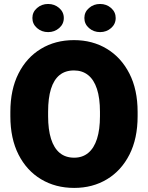

<svg xmlns="http://www.w3.org/2000/svg" viewBox="-20 -919 732 949"><path d="M660.2 -344.7Q660.2 -234.4 619.9 -155Q579.6 -75.7 508.8 -33Q438 9.8 346.7 9.8Q254.4 9.8 183.1 -33Q111.8 -75.7 71.5 -155Q31.2 -234.4 31.2 -344.7V-365.7Q31.2 -476.1 71.3 -555.4Q111.3 -634.8 182.4 -677.7Q253.4 -720.7 345.7 -720.7Q437 -720.7 508.1 -677.7Q579.1 -634.8 619.6 -555.4Q660.2 -476.1 660.2 -365.7ZM474.1 -366.7Q474.1 -434.1 459.2 -479.5Q444.3 -524.9 415.5 -547.9Q386.7 -570.8 345.7 -570.8Q302.7 -570.8 274.4 -547.9Q246.1 -524.9 231.9 -479.5Q217.8 -434.1 217.8 -366.7V-344.7Q217.8 -278.8 232.2 -232.9Q246.6 -187 275.1 -163.3Q303.7 -139.6 346.7 -139.6Q387.7 -139.6 416.3 -163.3Q444.8 -187 459.5 -232.9Q474.1 -278.8 474.1 -344.7ZM474.6 -760.3Q442.9 -760.3 419.9 -780.3Q397 -800.3 397 -830.1Q397 -859.4 419.9 -879.4Q442.9 -899.4 474.6 -899.4Q506.3 -899.4 529.1 -879.4Q551.8 -859.4 551.8 -830.1Q551.8 -800.3 529.1 -780.3Q506.3 -760.3 474.6 -760.3ZM217.8 -760.3Q186 -760.3 163.1 -780.3Q140.1 -800.3 140.1 -830.1Q140.1 -859.4 163.1 -879.4Q186 -899.4 217.8 -899.4Q249.5 -899.4 272.5 -879.4Q295.4 -859.4 295.4 -830.1Q295.4 -800.3 272.5 -780.3Q249.5 -760.3 217.8 -760.3Z"/></svg>

Font: Heebo Black
Style: Regular
Weight: 900
Designer: Oded Ezer
Foundry: Ezer Type House
Version: Version 3.100